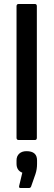

<svg xmlns="http://www.w3.org/2000/svg" viewBox="-20 -703 269 964"><path d="M74 0Q63 0 63 -11V-672Q63 -683 74 -683H155Q165 -683 165 -672V-11Q165 0 155 0ZM83 241Q74 241 76 231L92 164Q63 153 63 119V102Q63 81 76.5 68.5Q90 56 113 56Q166 56 166 102V120Q166 147 158 171L136 234Q133 241 125 241Z"/></svg>

Font: Sofia Sans Extra Cond
Style: Bold
Weight: 700
Width: 1
Designer: Botio Nikoltchev, Ani Petrova
Foundry: lettersoup
Version: Version 4.100; ttfautohint (v1.8.3)